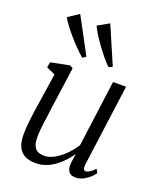

<svg xmlns="http://www.w3.org/2000/svg" viewBox="-156 -946 877 1053"><g transform="rotate(20 283.0 -420.0)"><path d="M179 10Q144 10 118.2 -2Q92.5 -14 78.2 -41.8Q64 -69.5 64 -117.5Q64 -134 65.5 -156Q67 -178 70 -202.5Q73 -227 76 -250.5Q79 -274 82.5 -293.5L111 -482.5L60 -505.5L65.5 -537L174.5 -558.5L193 -548.5L157 -289Q154.5 -268.5 151.8 -247.8Q149 -227 146.2 -206.8Q143.5 -186.5 141.8 -167Q140 -147.5 140 -130Q140 -95.5 148.8 -76.8Q157.5 -58 173.5 -51Q189.5 -44 211 -44Q239.5 -44 270.2 -61.8Q301 -79.5 328.8 -107.5Q356.5 -135.5 375.5 -167L427 -553.5H503L439 -78.5Q436.5 -60.5 440.2 -51.2Q444 -42 452 -42Q462 -42 475 -50Q488 -58 505.5 -75.5L517 -54Q512.5 -46.5 497.2 -31.2Q482 -16 459.5 -3.5Q437 9 410.5 9Q382.5 9 370.5 -9Q358.5 -27 362.5 -55Q362.5 -57 363.2 -63Q364 -69 365.2 -77.5Q366.5 -86 367.5 -94.5Q368.5 -103 369.5 -109.5L368.5 -110Q352 -87 332 -65.5Q312 -44 288 -27Q264 -10 236.8 0Q209.5 10 179 10ZM222.5 -621Q204 -636 180 -660.5Q156 -685 132.5 -712.2Q109 -739.5 91.5 -763.2Q74 -787 67.5 -801L130 -843L242.5 -633.5ZM376.5 -621Q358.5 -637.5 336.8 -664Q315 -690.5 294 -719.5Q273 -748.5 257.5 -773.8Q242 -799 236.5 -813.5L302.5 -850.5L397 -632Z"/></g></svg>

Font: Merriweather 36pt Light
Style: Italic
Weight: 300
Italic angle: -7.8°
Version: Version 2.101